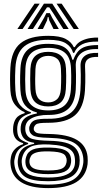

<svg xmlns="http://www.w3.org/2000/svg" viewBox="-20 -798 538 1012"><path d="M233.8 193.5Q141 193.5 90.9 161.9Q40.8 130.2 35.5 68.8Q34.5 57.2 35.1 47.6Q35.8 38 38 28.5Q42.2 5.2 59 -12.2Q75.8 -29.8 101.8 -38V-43.5Q78.8 -50 65.8 -63.8Q52.8 -77.5 49.5 -102Q48.8 -108.2 48.8 -115.2Q48.8 -122.2 49.5 -130Q52.2 -154.8 64 -173Q75.8 -191.2 109.8 -201.5V-207Q84.5 -216 61.1 -243.6Q37.8 -271.2 34.8 -320.8Q34 -336 33.5 -350.8Q33 -365.5 33 -380.2Q33 -395 33.5 -410Q34 -425 34.8 -441.2Q39.8 -531.2 88.4 -570.2Q137 -609.2 234.2 -609.2Q294.5 -609.2 325.5 -593.1Q356.5 -577 368.8 -549.5H374Q387.5 -572.5 411 -583.5Q434.5 -594.5 458.4 -597.6Q482.2 -600.8 497 -600V-578.8Q442.5 -579.8 412.8 -564.4Q383 -549 371 -519.2H365.5Q356 -552 326.5 -570.1Q297 -588.2 234.2 -588.2Q151 -588.2 108.2 -553.9Q65.5 -519.5 61.2 -440.5Q60 -418.5 59.6 -399.2Q59.2 -380 59.6 -361.4Q60 -342.8 61.2 -321.8Q64.5 -269 87.4 -242.4Q110.2 -215.8 142.8 -206.8V-201.2Q107.5 -191.2 91 -174.6Q74.5 -158 71.2 -130Q70.5 -121.8 70.5 -115.8Q70.5 -109.8 71.5 -101.8Q74 -78.2 85.5 -66.6Q97 -55 128.2 -44.5V-39Q95.8 -27 80.5 -11.1Q65.2 4.8 59.5 28.5Q57 37.8 55.6 46.6Q54.2 55.5 55.8 68.5Q62.2 123.8 105 149.4Q147.8 175 233.8 175Q323.8 175 366.2 148.9Q408.8 122.8 418 67.2Q419.8 58.2 419.6 47.9Q419.5 37.5 417.8 27Q409.2 -23.8 367.8 -46.6Q326.2 -69.5 239 -71.5Q201.8 -72.2 181.5 -75.6Q161.2 -79 151.8 -85.5Q142.2 -92 137.8 -101.2Q134.8 -106.8 134 -116.2Q133.2 -125.8 135 -131Q143 -157 164.1 -164.8Q185.2 -172.5 234.2 -172Q315.8 -171 357 -206.6Q398.2 -242.2 403.8 -322Q405 -342.8 405.5 -362.8Q406 -382.8 405.8 -403.6Q405.5 -424.5 404.5 -448.5Q403 -484.8 426.5 -503.1Q450 -521.5 497 -519.2V-498Q460.2 -499.2 443.8 -486.9Q427.2 -474.5 428.2 -448Q429.2 -426 429.6 -405Q430 -384 429.5 -363.2Q429 -342.5 427.8 -321Q421.5 -230.8 375.6 -190.8Q329.8 -150.8 234.2 -150.8Q206.2 -150.8 191 -148.9Q175.8 -147 168.9 -141.6Q162 -136.2 158.5 -125.8Q158 -124 157.9 -118.6Q157.8 -113.2 159.8 -110Q164 -102.8 170.8 -99Q177.5 -95.2 193.1 -93.8Q208.8 -92.2 239 -91.8Q336.5 -90 385.9 -60.2Q435.2 -30.5 441.5 27.2Q442.5 38 442.5 48.6Q442.5 59.2 441.5 67.8Q432.8 130.5 382.1 162Q331.5 193.5 233.8 193.5ZM233.8 137.8Q286.8 137.8 316.5 128Q346.2 118.2 359.2 102.4Q372.2 86.5 374.5 68Q375.8 57.2 375.4 46.9Q375 36.5 373 26.8Q368.8 5.8 353 -7.4Q337.2 -20.5 309 -27.5Q280.8 -34.5 238.8 -36.5Q173 -39.8 141.1 -24.4Q109.2 -9 98 28.8Q95.5 37.2 94.5 46.2Q93.5 55.2 95.8 69.5Q101.5 107 135.1 122.4Q168.8 137.8 233.8 137.8ZM233.8 119.8Q174.2 119.8 147.1 107.5Q120 95.2 115.2 68.8Q113.2 57.2 114.1 47.6Q115 38 118 28.5Q126.2 1 153.6 -10.2Q181 -21.5 240.5 -20.2Q275.8 -19.5 298.8 -14.4Q321.8 -9.2 334.8 0.9Q347.8 11 352 27Q355 38.2 355.1 48.1Q355.2 58 352.5 68Q346 95.8 318.5 107.8Q291 119.8 233.8 119.8ZM233.8 100.5Q262.2 100.5 281.5 97.5Q300.8 94.5 311.9 87.4Q323 80.2 327.5 67.8Q331.2 58.5 331.6 48Q332 37.5 326.5 27Q323 18.2 312.9 12.5Q302.8 6.8 284.8 3.8Q266.8 0.8 239 0Q192 -1.2 169.5 6.4Q147 14 141.5 28Q135.5 38.8 135 49.5Q134.5 60.2 137.8 68.8Q143.5 85.5 165.9 93Q188.2 100.5 233.8 100.5ZM233.8 157.2Q151.2 157.2 115.5 136Q79.8 114.8 74.2 68.2Q72.8 55.8 73.8 46.5Q74.8 37.2 76.8 28.2Q82.5 0.5 101.5 -15.6Q120.5 -31.8 160 -40V-45.5Q128.8 -49.8 112.2 -62.8Q95.8 -75.8 90.2 -101.8Q88.8 -109 88.6 -115.2Q88.5 -121.5 89.2 -130.2Q92.2 -159.8 112.4 -176Q132.5 -192.2 174.5 -200V-205.2Q135 -215.5 112.8 -242.6Q90.5 -269.8 87.5 -324.2Q86.2 -343.8 86 -361.9Q85.8 -380 86.2 -398.8Q86.8 -417.5 87.8 -438.5Q91.5 -504.5 126.1 -535.8Q160.8 -567 234.2 -567Q291.2 -567 320.9 -547.6Q350.5 -528.2 361.2 -483H366.5Q377.5 -511.5 392.8 -528.5Q408 -545.5 433 -553Q458 -560.5 497 -560.5V-539.2Q437.2 -541.5 406.8 -516.6Q376.2 -491.8 379.5 -445.2Q380.5 -427.5 380.6 -405Q380.8 -382.5 380.4 -361Q380 -339.5 379.2 -324.8Q374.5 -255.2 338.6 -223.2Q302.8 -191.2 234 -192.2Q209.5 -192.8 183.8 -187.6Q158 -182.5 138.9 -170.1Q119.8 -157.8 114.8 -135.8Q113 -128.5 113.2 -118.5Q113.5 -108.5 115 -102.8Q122.8 -73 152.5 -65.1Q182.2 -57.2 239 -56Q290.2 -55 323.8 -46.4Q357.2 -37.8 375.4 -19.8Q393.5 -1.8 398.5 27.2Q400 36.8 400.1 47.2Q400.2 57.8 398.8 68Q391.2 116.5 349.5 136.9Q307.8 157.2 233.8 157.2ZM234.2 -216Q289.8 -216 319.6 -241.8Q349.5 -267.5 353.5 -326.2Q354.8 -343.2 355.1 -361.2Q355.5 -379.2 355.4 -398.4Q355.2 -417.5 354.2 -437.8Q351.5 -496 321.1 -520.9Q290.8 -545.8 234.2 -545.8Q176.8 -545.8 146.9 -520.1Q117 -494.5 114 -436.8Q112.5 -407.2 112.6 -379.8Q112.8 -352.2 114 -325Q117 -268.5 147.6 -242.2Q178.2 -216 234.2 -216ZM234.2 -237Q191 -237 167 -258.1Q143 -279.2 140.2 -327Q139 -355.5 139.1 -381.4Q139.2 -407.2 140.2 -435Q143 -483 167 -503.9Q191 -524.8 234.2 -524.8Q277.5 -524.8 301.5 -504.2Q325.5 -483.8 327.8 -436.8Q328.8 -417.8 328.9 -399.8Q329 -381.8 328.6 -364Q328.2 -346.2 327 -327.5Q324 -279.5 300 -258.2Q276 -237 234.2 -237ZM234.2 -258.2Q262 -258.2 280.1 -274.5Q298.2 -290.8 300.8 -329.8Q301.8 -346.8 302.1 -363Q302.5 -379.2 302.4 -397Q302.2 -414.8 301.2 -435.5Q299.8 -472.2 281.6 -487.9Q263.5 -503.5 234.2 -503.5Q204.8 -503.5 186.8 -487.5Q168.8 -471.5 166.8 -434Q165.5 -406.5 165.4 -381.5Q165.2 -356.5 166.8 -328.5Q168.8 -291 186.6 -274.6Q204.5 -258.2 234.2 -258.2ZM71.5 -645 162 -778.5H189L99 -645ZM125 -645 211.5 -778.5H255.8L342.2 -645H313.8L261.8 -726.2L239.8 -759.2H227.5L205.5 -726L153.5 -645ZM177.8 -645 212.2 -704.2 224.5 -728.8H242.8L255.2 -704.2L290.2 -645H262L239.8 -690L235.5 -708.5H231.8L227.8 -690L206.2 -645ZM368.2 -645 278.2 -778.5H305L395.8 -645Z"/></svg>

Font: Big Shoulders Inline Text Thin ExtraBold
Style: Regular
Weight: 800
Version: Version 2.002